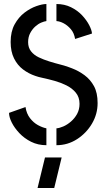

<svg xmlns="http://www.w3.org/2000/svg" viewBox="-20 -720 531 956"><path d="M167 216 204 64H287L250 216ZM261 3V-81Q276 -82 295.5 -90.5Q315 -99 333.5 -115Q352 -131 364 -153Q376 -175 376 -203Q376 -236 357.5 -258.5Q339 -281 310.5 -295Q282 -309 251.5 -317.5Q221 -326 195 -331.5Q169 -337 156 -342Q123 -353 95 -374Q67 -395 50 -429Q33 -463 33 -511Q33 -563 53 -599Q73 -635 102 -657Q131 -679 161 -689.5Q191 -700 211 -700V-615Q201 -614 185.5 -607.5Q170 -601 155.5 -588Q141 -575 130.5 -555.5Q120 -536 120 -510Q120 -483 134.5 -464.5Q149 -446 173 -434.5Q197 -423 226 -414Q255 -405 284.5 -397.5Q314 -390 338 -380Q372 -367 401 -345.5Q430 -324 448 -291Q466 -258 466 -207Q466 -152 438 -104.5Q410 -57 363.5 -27Q317 3 261 3ZM211 3Q169 3 135 -14Q101 -31 76.5 -57Q52 -83 38.5 -110Q25 -137 25 -158L107 -187Q112 -154 129.5 -131.5Q147 -109 169 -97Q191 -85 211 -81ZM354 -526Q349 -556 332.5 -575Q316 -594 297 -604Q278 -614 261 -615V-700Q301 -700 333.5 -684Q366 -668 388.5 -644Q411 -620 424 -595Q437 -570 438 -553Z"/></svg>

Font: Stick No Bills Medium
Style: Regular
Weight: 500
Version: Version 2.000